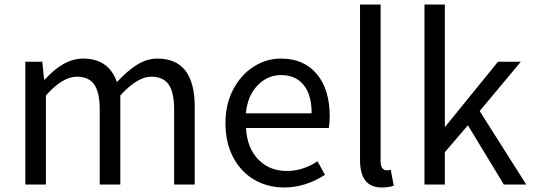

<svg xmlns="http://www.w3.org/2000/svg" viewBox="-20 -816 2357 849"><path d="M167 -543 175 -464H178Q262 -557 347 -557Q461 -557 497 -453Q543 -503 586.5 -530Q630 -557 676 -557Q841 -557 841 -344V0H750V-332Q750 -408 725.5 -442.5Q701 -477 649 -477Q588 -477 512 -394V0H421V-332Q421 -408 396.5 -442.5Q372 -477 320 -477Q257 -477 183 -394V0H92V-543Z M977 -271Q977 -356 1011.5 -421Q1046 -486 1102 -521.5Q1158 -557 1222 -557Q1324 -557 1381 -488.5Q1438 -420 1438 -302Q1438 -276 1434 -250H1068Q1072 -163 1121.5 -111.5Q1171 -60 1248 -60Q1320 -60 1384 -103L1417 -43Q1330 13 1237 13Q1164 13 1105 -21Q1046 -55 1011.5 -119.5Q977 -184 977 -271ZM1223 -484Q1163 -484 1119 -438.5Q1075 -393 1067 -315H1358Q1358 -397 1322.5 -440.5Q1287 -484 1223 -484Z M1572 -108V-796H1663V-102Q1663 -82 1670.5 -72.5Q1678 -63 1689 -63Q1698 -63 1708 -65L1721 5Q1700 13 1668 13Q1572 13 1572 -108Z M1857 -796H1947V-256H1949L2182 -543H2283L2101 -325L2307 0H2208L2049 -262L1947 -143V0H1857Z"/></svg>

Font: Noto Sans SC
Style: Regular
Weight: 400
Designer: Ryoko NISHIZUKA ____ (kana & ideographs); Paul D. Hunt (Latin, Greek & Cyrillic); Wenlong ZHANG ___ (bopomofo); Sandoll 
Foundry: Adobe Systems Incorporated
Version: Version 1.004